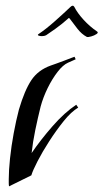

<svg xmlns="http://www.w3.org/2000/svg" viewBox="-20 -650 366 680"><path d="M12 10Q11 5 11 -1.5Q11 -8 11 -15Q11 -46 15.5 -89Q20 -132 28.5 -178Q37 -224 47 -262Q67 -330 91 -366Q115 -402 160 -418Q165 -420 178.5 -424.5Q192 -429 207 -435Q222 -441 233 -445Q244 -449 244 -449L248 -440L221 -428Q203 -420 184 -395.5Q165 -371 149 -338.5Q133 -306 124 -273Q114 -233 105 -189.5Q96 -146 92 -108Q124 -155 166.5 -203.5Q209 -252 250 -279L257 -269Q232 -254 205.5 -221Q179 -188 154.5 -150Q130 -112 113 -79Q96 -46 91 -29ZM288 -519Q269 -529 254 -548.5Q239 -568 227 -584Q226 -586 224 -586Q222 -586 221 -584Q200 -565 175.5 -547.5Q151 -530 143 -525Q137 -522 128 -522Q121 -522 116.5 -524Q112 -526 116 -529Q143 -547 175 -575.5Q207 -604 229 -625Q238 -634 243 -626Q254 -604 276 -580Q298 -556 323 -539Q330 -535 322 -529.5Q314 -524 303 -521Q292 -518 288 -519Z"/></svg>

Font: Kings
Style: Regular
Weight: 400
Designer: Robert E. Leuschke
Foundry: Robert E. Leuschke
Version: Version 1.010; ttfautohint (v1.8.3)